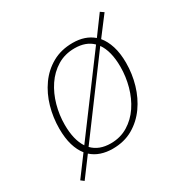

<svg xmlns="http://www.w3.org/2000/svg" viewBox="-155 -722 890 922"><g transform="rotate(-30 290.0 -260.5)"><path d="M334 -530Q403 -530 447 -492L522 -594L541 -581L462 -477Q484 -451 496.5 -411.5Q509 -372 509 -319Q509 -258 492 -200Q475 -142 442 -95.5Q409 -49 360.5 -21Q312 7 248 7Q213 7 183.5 -3Q154 -13 132 -33L53 73L36 60L117 -49Q96 -75 84.5 -113.5Q73 -152 73 -205Q73 -266 89.5 -324Q106 -382 139 -428.5Q172 -475 221 -502.5Q270 -530 334 -530ZM329 -503Q275 -503 233 -477.5Q191 -452 162.5 -409.5Q134 -367 119.5 -314.5Q105 -262 105 -208Q105 -124 137 -76L428 -467Q392 -503 329 -503ZM476 -316Q476 -403 442 -451L151 -59Q188 -20 253 -20Q306 -20 348 -45.5Q390 -71 418.5 -113.5Q447 -156 461.5 -209Q476 -262 476 -316Z"/></g></svg>

Font: Bitter ExtraLight
Style: Italic
Weight: 200
Italic angle: -9°
Designer: Sol Matas, and Bitter project Authors
Foundry: Sol Matas
Version: Version 2.001